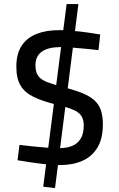

<svg xmlns="http://www.w3.org/2000/svg" viewBox="-20 -823 600 969"><path d="M257.7 126.3 198.2 119.3 254.3 -318.1 312.8 -307.9ZM261.1 -374 316.2 -802.5H375.7L320.2 -364.8ZM281.9 10.1Q251.5 10.1 212.5 6.1Q173.5 2 135.2 -3.7Q96.9 -9.4 68.6 -14.3L78.2 -91.8Q106.2 -88.2 143 -84.4Q179.8 -80.6 215.7 -77.9Q251.5 -75.2 276.5 -75.2Q340.2 -75.2 371.4 -103.9Q402.6 -132.6 402.6 -189.3Q402.6 -220.3 390.1 -238.8Q377.6 -257.3 347.9 -269.8Q318.2 -282.4 267.1 -294.5Q196.4 -311.4 150.9 -333.3Q105.4 -355.2 83.9 -391.2Q62.4 -427.1 62.4 -486.1Q62.4 -551.5 89.4 -592.3Q116.5 -633.2 165.1 -652.1Q213.7 -670.9 279.2 -670.9Q309 -670.9 347.3 -667.4Q385.5 -664 422.4 -658.9Q459.2 -653.9 485.7 -649L477.3 -570.2Q448.4 -573.2 412 -576.9Q375.5 -580.5 341.8 -583Q308 -585.5 288 -585.5Q224 -585.5 191.4 -562.6Q158.9 -539.6 158.9 -493.1Q158.9 -458.7 173.3 -439.3Q187.6 -419.9 221 -407.5Q254.3 -395.2 310.8 -380.6Q361.6 -366.9 397.6 -352Q433.6 -337.2 456 -317.1Q478.5 -297.1 488.8 -267.6Q499.1 -238.1 499.1 -196Q499.1 -123.6 471.9 -78.3Q444.6 -32.9 395.8 -11.4Q346.9 10.1 281.9 10.1Z"/></svg>

Font: Titillium Web SemiBold
Style: Regular
Weight: 600
Designer: Mohamed Gaber, Accademia di Belle Arti di Urbino
Foundry: Kief Type Foundry, Accademia di Belle Arti di Urbino
Version: Version 3.000; ttfautohint (v1.8.4)